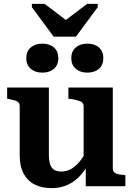

<svg xmlns="http://www.w3.org/2000/svg" viewBox="-20 -964 686 994"><path d="M258 -774H373L486 -927V-944H431L286 -834H356L211 -944H145V-927ZM233 -511V-163Q233 -133 239.5 -113.5Q246 -94 260 -85Q274 -76 298 -76Q324 -76 347 -88.5Q370 -101 391.5 -126.5Q413 -152 432 -193L434 -108Q411 -69 383.5 -43Q356 -17 322 -3.5Q288 10 247 10Q197 10 160 -8.5Q123 -27 102.5 -65Q82 -103 82 -159V-414Q82 -432 69 -439Q56 -446 27 -451L17 -453V-511ZM564 -511V-90Q564 -79 571.5 -72Q579 -65 592.5 -62Q606 -59 625 -58L629 -57V0H424V-111L413 -113V-414Q413 -432 397 -439Q381 -446 352 -451L334 -453V-511ZM282 -663Q282 -628 259.5 -608Q237 -588 199 -588Q162 -588 139 -608Q116 -628 116 -663Q116 -698 139 -718Q162 -738 199 -738Q237 -738 259.5 -718Q282 -698 282 -663ZM515 -663Q515 -628 492.5 -608Q470 -588 432 -588Q395 -588 372 -608Q349 -628 349 -663Q349 -698 372 -718Q395 -738 432 -738Q470 -738 492.5 -718Q515 -698 515 -663Z"/></svg>

Font: Roboto Serif 28pt SemiBold
Style: Regular
Weight: 600
Designer: Greg Gazdowicz
Foundry: Commercial Type
Version: Version 1.008